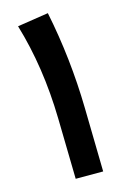

<svg xmlns="http://www.w3.org/2000/svg" viewBox="-103 -688 469 735"><g transform="rotate(-15 131.5 -320.0)"><path d="M103 0 98.1 -240.2Q93.8 -445.3 41 -621.1L164.1 -640.1Q203.1 -450.2 207 -252.9L211.9 0Z"/></g></svg>

Font: FiraGO SemiBold
Style: Italic
Weight: 600
Italic angle: -8°
Designer: bBox Type GmbH
Foundry: bBox Type GmbH
Version: Version 1.001;PS 001.001;hotconv 1.0.88;makeotf.lib2.5.64775